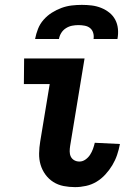

<svg xmlns="http://www.w3.org/2000/svg" viewBox="-20 -760 540 788"><path d="M288 8Q264 8 241 3.5Q218 -1 199 -13Q180 -25 166.5 -43.5Q153 -62 146.5 -84Q140 -106 140.5 -130.5Q141 -155 145 -179L184 -415H78L79 -520H327L268 -162Q266 -150 266 -138.5Q266 -127 270.5 -117.5Q275 -108 284.5 -102.5Q294 -97 306 -97Q319 -97 330.5 -105Q342 -113 349.5 -124.5Q357 -136 361.5 -148.5Q366 -161 369 -174L472 -169V-168Q468 -146 460.5 -124Q453 -102 441 -82Q429 -62 412.5 -44Q396 -26 376 -14Q356 -2 333 3Q310 8 288 8ZM124 -600Q128 -621 136 -641.5Q144 -662 159 -679Q174 -696 193 -708Q212 -720 232.5 -727.5Q253 -735 274 -737.5Q295 -740 316 -740Q337 -740 357 -737.5Q377 -735 395.5 -727.5Q414 -720 429 -708Q444 -696 453 -679Q462 -662 464 -641.5Q466 -621 462 -600H364Q366 -613 362.5 -625Q359 -637 350 -644.5Q341 -652 328 -654.5Q315 -657 302 -657Q289 -657 276 -654.5Q263 -652 251 -644.5Q239 -637 231.5 -625Q224 -613 222 -600Z"/></svg>

Font: Iosevka Extrabold
Style: Italic
Weight: 800
Italic angle: -9°
Monospace: yes
Designer: Belleve Invis
Foundry: Belleve Invis
Version: Version 32.5.0; ttfautohint (v1.8.4)